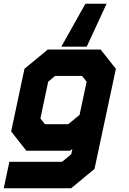

<svg xmlns="http://www.w3.org/2000/svg" viewBox="-40 -804 688 1024"><path d="M-20 200 10 59H291L340 18.5L346 -10L334 0H100.5L19.5 -103L90.5 -437L215 -540H496.5L578 -437L464 97L339.5 200ZM57.5 130H312L407 47L501.5 -399L448 -470H234.5L152 -402L98 -148L158 -71H331L452.5 -167L407 47L312 130H57.5ZM158 -71 98 -148 152 -402 234.5 -470H448L501.5 -399L452.5 -167L331 -71ZM199.5 -141.5H324L384.5 -191.5L422 -368.5L397.5 -399H254L217 -368.5L175.5 -172ZM528.5 -784 422.5 -555H287L415.5 -784ZM445.5 -731H446L388.5 -621H388Z"/></svg>

Font: Tourney Black
Style: Italic
Weight: 900
Italic angle: -12°
Version: Version 1.015